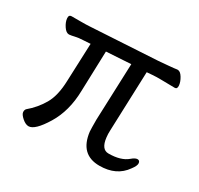

<svg xmlns="http://www.w3.org/2000/svg" viewBox="-113 -625 803 774"><g transform="rotate(30 288.5 -238.0)"><path d="M101 11Q87 11 71 -3Q55 -17 54 -27.5Q53 -38 59 -44Q95 -74 119 -115Q143 -156 145 -226L152 -402L121 -400Q97 -399 83 -395.5Q69 -392 58 -391H57Q44 -391 32 -409Q20 -427 18.5 -443.5Q17 -460 30 -460H73Q99 -460 113 -461L423 -479Q446 -481 470 -483Q494 -485 506 -487H509Q521 -487 532 -469Q543 -451 544.5 -434.5Q546 -418 534 -418L470 -419Q460 -419 450 -419Q440 -419 431 -418L405 -416L395 -141Q394 -122 396 -107Q402 -55 435 -55Q493 -55 523 -81Q538 -94 548.5 -94Q559 -94 560.5 -82.5Q562 -71 546 -50Q507 6 428 6Q338 6 326 -94Q325 -109 325 -149L335 -413L221 -406L215 -219Q213 -125 171.5 -57Q130 11 101 11Z"/></g></svg>

Font: LXGW WenKai TC
Style: Regular
Weight: 400
Designer: LXGW / Fontworks Inc.
Foundry: LXGW / Fontworks Inc.
Version: Version 1.330